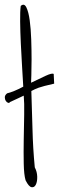

<svg xmlns="http://www.w3.org/2000/svg" viewBox="-36 -778 261 813"><path d="M72.3 -14.6Q65.4 -38.1 64.5 -85.4Q63.5 -132.8 64.5 -186.5Q65.4 -240.2 66.4 -291.5Q67.4 -342.8 64.5 -373Q53.7 -368.2 39.6 -361.3Q25.4 -354.5 5.9 -345.7Q3.9 -340.8 -2 -342.8Q-7.8 -344.7 -11.7 -351.1Q-15.6 -357.4 -15.6 -366.2Q-15.6 -375 -5.9 -382.8Q6.8 -385.7 24.9 -393.1Q43 -400.4 62.5 -411.1Q60.5 -444.3 57.6 -493.7Q54.7 -543 52.2 -593.3Q49.8 -643.6 49.3 -687Q48.8 -730.5 51.8 -752.9Q66.4 -765.6 75.7 -746.6Q85 -727.5 89.8 -691.9Q94.7 -656.2 96.2 -611.3Q97.7 -566.4 97.7 -526.4Q97.7 -486.3 96.7 -459Q95.7 -431.6 95.7 -430.7V-427.7Q129.9 -444.3 157.2 -457Q184.6 -469.7 191.4 -464.8L193.4 -423.8Q168 -418 152.8 -414.1Q137.7 -410.2 127.9 -406.7Q118.2 -403.3 111.3 -399.9Q104.5 -396.5 96.7 -392.6Q99.6 -310.5 101.6 -230.5Q103.5 -150.4 111.3 -69.3Q121.1 -50.8 121.6 -29.8Q122.1 -8.8 115.7 3.9Q109.4 16.6 97.7 14.6Q85.9 12.7 72.3 -14.6Z"/></svg>

Font: Give You Glory
Style: Regular
Weight: 400
Designer: Kimberly Geswein
Foundry: Kimberly Geswein
Version: Version 1.002